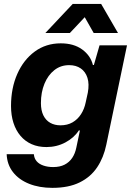

<svg xmlns="http://www.w3.org/2000/svg" viewBox="-20 -763 662 960"><path d="M241.7 176.3Q176.4 176.3 125.4 155.9Q74.3 135.4 44.9 97.6Q15.4 59.7 13.3 8H149.3Q151 29.3 163.4 43.4Q175.7 57.6 197.3 64.9Q218.9 72.3 246 72.3Q279.4 72.3 302.9 60.3Q326.4 48.3 341.1 26.5Q355.7 4.7 361.7 -25.4L379.6 -110.7H374Q350.4 -73.9 306.9 -50.8Q263.4 -27.7 212.1 -27.7Q170.7 -27.7 138.2 -42.1Q105.7 -56.4 82.6 -83.6Q59.4 -110.9 47.3 -148.6Q35.1 -186.3 35.1 -233Q35.1 -322.6 66.5 -393.4Q97.9 -464.3 153.9 -505.3Q210 -546.3 283.7 -546.3Q348.6 -546.3 390.6 -515.9Q432.7 -485.4 444.6 -437.9H449.4L477.7 -536.3H615L511.4 -39.1Q498.3 24.7 465.8 73.4Q433.3 122 378.2 149.1Q323.1 176.3 241.7 176.3ZM282.4 -136.4Q317.1 -136.4 342.8 -151.3Q368.4 -166.1 385.1 -192.1Q401.9 -218.1 408.7 -252.1L419.1 -299.7Q427 -343 417.3 -373.6Q407.6 -404.3 383.9 -420.8Q360.1 -437.3 325.7 -437.3Q283.4 -437.3 251.8 -412.4Q220.1 -387.4 202.4 -344.6Q184.6 -301.7 184.6 -247.4Q184.6 -211 196.8 -186.2Q209 -161.4 231.1 -148.9Q253.1 -136.4 282.4 -136.4ZM206.9 -598.1 343.6 -743.4H485.7L569.9 -598.1H448.4L403.7 -677L329.4 -598.1Z"/></svg>

Font: Mona Sans ExtraLight
Style: Italic
Weight: 200
Italic angle: -11.6951°
Designer: Deni Anggara
Foundry: GitHub
Version: Version 2.000